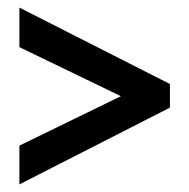

<svg xmlns="http://www.w3.org/2000/svg" viewBox="-20 -610 497 505"><path d="M31 -227 298 -357 31 -486V-590L427 -389V-327L31 -125Z"/></svg>

Font: Noto Sans Thai ExtCond SemBd
Style: Regular
Weight: 600
Width: 2
Designer: Monotype Design Team
Foundry: Monotype Imaging Inc.
Version: Version 2.002; ttfautohint (v1.8.4.7-5d5b)